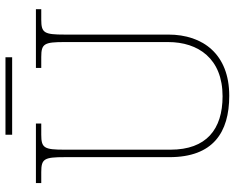

<svg xmlns="http://www.w3.org/2000/svg" viewBox="-100 -768 878 719"><g transform="rotate(-90 339.5 -409.0)"><path d="M194 -803H484V-828H194ZM340 10C495 10 569 -88 569 -218V-606C569 -683 575 -694 625 -694H664V-714H444V-694H485C535 -694 541 -683 541 -606V-219C541 -106 479 -15 338 -15C214 -15 138 -76 138 -210V-606C138 -683 144 -694 194 -694H236V-714H13V-694H54C104 -694 110 -683 110 -606V-214C110 -51 202 10 340 10Z"/></g></svg>

Font: Noto Serif Georgian Thin
Style: Regular
Weight: 100
Designer: Monotype Design Team, Akaki Razmadze
Foundry: Google LLC
Version: Version 2.003